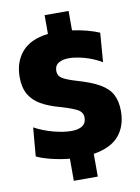

<svg xmlns="http://www.w3.org/2000/svg" viewBox="-100 -870 783 1073"><g transform="rotate(-10 291.0 -333.0)"><path d="M230 137V11.5Q176.5 6.5 125.5 -6.2Q74.5 -19 44 -34L58 -196.5Q108 -169.5 164.8 -154.5Q221.5 -139.5 266.5 -139.5Q306.5 -139.5 328.5 -154.5Q350.5 -169.5 350.5 -201.5Q350.5 -234 315.5 -250.5Q280.5 -267 224 -283Q163.5 -299.5 120.8 -323.8Q78 -348 55.2 -387Q32.5 -426 32.5 -486.5Q32.5 -571.5 80.8 -628Q129 -684.5 230 -696.5V-803H366V-693Q410.5 -686.5 450.8 -675.8Q491 -665 519 -652.5L506 -487.5Q459 -515 409 -528.8Q359 -542.5 321 -542.5Q285.5 -542.5 262.8 -528.8Q240 -515 240 -484.5Q240 -456 264.5 -441.2Q289 -426.5 343 -410.5Q423.5 -387.5 470.2 -360.5Q517 -333.5 537 -295.5Q557 -257.5 557 -201.5Q557 -117 511.2 -62.5Q465.5 -8 366 8V137Z"/></g></svg>

Font: Heraclito ExtraBold
Style: Regular
Weight: 800
Designer: Kostas Bartsokas (font) & Cristiano Sobral (main changes)
Foundry: Kostas Bartsokas (font) & Cristiano Sobral (main changes)
Version: Version 1.00;July 8, 2020;FontCreator 13.0.0.2655 64-bit